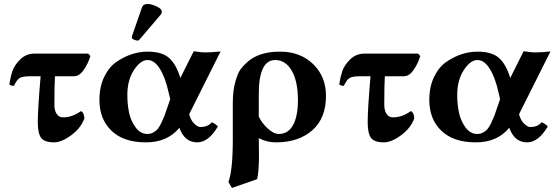

<svg xmlns="http://www.w3.org/2000/svg" viewBox="-20 -702 2778 960"><path d="M183.1 -320.8H133.8Q95.7 -320.8 80.3 -313Q64.9 -305.2 49.8 -272.9Q31.7 -272.9 26.9 -280.8Q31.7 -314.9 41.7 -345.5Q51.8 -376 81.3 -405Q110.8 -434.1 153.8 -434.1H420.9L432.1 -421.9Q420.9 -384.8 398.9 -352.8Q377 -320.8 350.1 -320.8H254.9Q252 -284.7 252 -178.2Q252 -148.4 263.9 -131.8Q275.9 -115.2 293.9 -115.2Q341.8 -115.2 383.8 -146Q391.6 -145 396.7 -134Q401.9 -123 401.9 -109.9Q384.8 -62 336.4 -26.1Q288.1 9.8 250 9.8Q203.1 9.8 186 -12.2Q168.9 -34.2 168.9 -91.8Q168.9 -154.8 183.1 -320.8Z M717.8 -682.1Q735.8 -682.1 762.5 -670.2Q789.1 -658.2 789.1 -644Q789.1 -635.3 783.7 -628.9L679.7 -506.8Q672.9 -499 668.9 -499Q662.1 -499 650.6 -503.4Q639.2 -507.8 639.2 -513.2Q639.2 -519 640.1 -522L689.9 -665Q695.8 -682.1 717.8 -682.1ZM831.1 -206.1 822.8 -241.2Q806.6 -314.5 779.3 -358.2Q752 -401.9 717.8 -401.9Q682.6 -401.9 649.7 -351.8Q616.7 -301.8 616.7 -226.1Q616.7 -181.2 625.2 -139.6Q633.8 -98.1 658 -65.2Q682.1 -32.2 716.8 -32.2Q732.9 -32.2 746.3 -39.6Q759.8 -46.9 768.3 -56.9Q776.9 -66.9 786.9 -87.9Q796.9 -108.9 802.5 -123.5Q808.1 -138.2 817.9 -168ZM717.8 -443.8Q791 -443.8 826.4 -411.4Q861.8 -378.9 881.8 -312L948.7 -445.8Q986.8 -439.9 1005.9 -439.9Q1034.7 -439.9 1083 -444.8L925.8 -130.9Q934.1 -99.6 951.7 -83.3Q969.2 -66.9 981 -66.9Q1019.5 -66.9 1038.1 -90.3Q1050.3 -87.9 1069.8 -70.3Q1022.9 9.8 965.8 9.8Q902.8 9.8 877 -63Q815.9 10.3 709 9.8Q598.1 9.8 537.6 -48.1Q477.1 -106 477.1 -202.1Q477.1 -268.1 501 -317.6Q524.9 -367.2 563 -393.1Q601.1 -418.9 639.9 -431.4Q678.7 -443.8 717.8 -443.8Z M1469.7 -200.2Q1469.7 -295.4 1438.7 -348.6Q1407.7 -401.9 1356 -401.9Q1273.9 -401.9 1273.9 -231.9V-119.1Q1288.1 -88.4 1317.9 -60.3Q1347.7 -32.2 1374 -32.2Q1420.9 -32.2 1445.3 -76.7Q1469.7 -121.1 1469.7 -200.2ZM1265.6 193.8 1139.6 237.8 1122.1 208Q1144 150.9 1144 -6.8V-186Q1144 -248 1156.5 -292.5Q1168.9 -336.9 1182.4 -355Q1195.8 -373 1215.8 -391.1Q1274.9 -444.3 1380.9 -443.8Q1481 -443.8 1545.4 -381.8Q1609.9 -319.8 1609.9 -222.2Q1609.9 -110.4 1541.3 -50.3Q1472.7 9.8 1359.9 9.8Q1314 9.8 1273.9 -11.2Q1273.9 2.9 1274.4 32.5Q1274.9 62 1274.9 77.1Q1274.4 158.7 1265.6 193.8Z M1832.5 -320.8H1783.2Q1745.1 -320.8 1729.7 -313Q1714.4 -305.2 1699.2 -272.9Q1681.2 -272.9 1676.3 -280.8Q1681.2 -314.9 1691.2 -345.5Q1701.2 -376 1730.7 -405Q1760.3 -434.1 1803.2 -434.1H2070.3L2081.5 -421.9Q2070.3 -384.8 2048.3 -352.8Q2026.4 -320.8 1999.5 -320.8H1904.3Q1901.4 -284.7 1901.4 -178.2Q1901.4 -148.4 1913.3 -131.8Q1925.3 -115.2 1943.4 -115.2Q1991.2 -115.2 2033.2 -146Q2041 -145 2046.1 -134Q2051.3 -123 2051.3 -109.9Q2034.2 -62 1985.8 -26.1Q1937.5 9.8 1899.4 9.8Q1852.5 9.8 1835.4 -12.2Q1818.4 -34.2 1818.4 -91.8Q1818.4 -154.8 1832.5 -320.8Z M2480.5 -206.1 2472.2 -241.2Q2456.1 -314.5 2428.7 -358.2Q2401.4 -401.9 2367.2 -401.9Q2332 -401.9 2299.1 -351.8Q2266.1 -301.8 2266.1 -226.1Q2266.1 -181.2 2274.7 -139.6Q2283.2 -98.1 2307.4 -65.2Q2331.5 -32.2 2366.2 -32.2Q2382.3 -32.2 2395.8 -39.6Q2409.2 -46.9 2417.7 -56.9Q2426.3 -66.9 2436.3 -87.9Q2446.3 -108.9 2451.9 -123.5Q2457.5 -138.2 2467.3 -168ZM2367.2 -443.8Q2440.4 -443.8 2475.8 -411.4Q2511.2 -378.9 2531.2 -312L2598.1 -445.8Q2636.2 -439.9 2655.3 -439.9Q2684.1 -439.9 2732.4 -444.8L2575.2 -130.9Q2583.5 -99.6 2601.1 -83.3Q2618.7 -66.9 2630.4 -66.9Q2668.9 -66.9 2687.5 -90.3Q2699.7 -87.9 2719.2 -70.3Q2672.4 9.8 2615.2 9.8Q2552.2 9.8 2526.4 -63Q2465.3 10.3 2358.4 9.8Q2247.6 9.8 2187 -48.1Q2126.5 -106 2126.5 -202.1Q2126.5 -268.1 2150.4 -317.6Q2174.3 -367.2 2212.4 -393.1Q2250.5 -418.9 2289.3 -431.4Q2328.1 -443.8 2367.2 -443.8Z"/></svg>

Font: Linux Biolinum
Style: Bold
Weight: 700
Designer: Philipp H. Poll
Foundry: Philipp H. Poll
Version: Version 1.3.2 ; ttfautohint (v0.9)